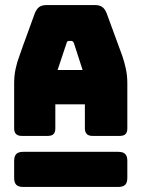

<svg xmlns="http://www.w3.org/2000/svg" viewBox="-20 -740 560 760"><path d="M243 -568 208 -463H307L273 -568Q272 -572 269 -575Q266 -578 264 -578H251Q248 -578 246 -575Q244 -572 243 -568ZM199 -232Q199 -217 192 -209.5Q185 -202 169 -202H66Q51 -202 43.5 -209.5Q36 -217 36 -232V-411Q36 -441 42 -468.5Q48 -496 57 -519Q71 -560 87.5 -604Q104 -648 118 -688Q125 -705 135.5 -712.5Q146 -720 166 -720H355Q374 -720 384.5 -712.5Q395 -705 402 -688L464 -519Q472 -496 478 -468.5Q484 -441 484 -411V-232Q484 -217 477 -209.5Q470 -202 454 -202H346Q331 -202 323.5 -209.5Q316 -217 316 -232V-327H199ZM72 0Q53 0 44.5 -8.5Q36 -17 36 -36V-103Q36 -122 44.5 -130.5Q53 -139 72 -139H448Q467 -139 475.5 -130.5Q484 -122 484 -103V-36Q484 -17 475.5 -8.5Q467 0 448 0Z"/></svg>

Font: Bungee
Style: Regular
Weight: 400
Designer: David Jonathan Ross
Foundry: David Jonathan Ross
Version: Version 1.001;PS 1.0;hotconv 1.0.72;makeotf.lib2.5.5900